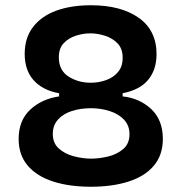

<svg xmlns="http://www.w3.org/2000/svg" viewBox="-20 -696 692 731"><path d="M326 15Q244 15 182 -5Q120 -25 85.5 -65.5Q51 -106 51 -167Q51 -237 94.5 -278Q138 -319 205 -329V-341Q143 -352 108.5 -390Q74 -428 74 -491Q74 -552 106 -593.5Q138 -635 194.5 -655.5Q251 -676 326 -676Q441 -676 508.5 -628Q576 -580 576 -490Q576 -431 544.5 -392.5Q513 -354 447 -341V-329Q512 -322 556 -280.5Q600 -239 600 -167Q600 -106 566 -65.5Q532 -25 470 -5Q408 15 326 15ZM325 -381Q356 -381 384 -391Q412 -401 429.5 -422Q447 -443 447 -476Q447 -511 427.5 -531Q408 -551 379.5 -560Q351 -569 324 -569Q296 -569 268.5 -560Q241 -551 222.5 -531.5Q204 -512 204 -478Q204 -428 241 -404.5Q278 -381 325 -381ZM327 -92Q357 -92 391 -100Q425 -108 449 -128.5Q473 -149 473 -185Q473 -218 452.5 -240Q432 -262 398 -273Q364 -284 326 -284Q287 -284 254 -273.5Q221 -263 201 -241Q181 -219 181 -186Q181 -151 204 -130.5Q227 -110 261 -101Q295 -92 327 -92Z"/></svg>

Font: Bricolage Grotesque 10pt SemiBold
Style: Regular
Weight: 600
Designer: Mathieu Triay
Foundry: Atelier Triay
Version: Version 1.000; ttfautohint (v1.8.4.7-5d5b);gftools[0.9.29]